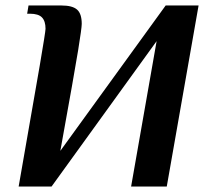

<svg xmlns="http://www.w3.org/2000/svg" viewBox="-20 -680 752 700"><path d="M146 -575Q146 -603 133 -616.5Q120 -630 89 -630H79L84 -660H204Q244 -660 261 -645Q278 -630 278 -593Q278 -578 265 -497.5Q252 -417 200 -130L584 -660H704L588 0H458L551 -530L168 0H48Q104 -318 125 -441.5Q146 -565 146 -575Z"/></svg>

Font: Philosopher
Style: Bold Italic
Weight: 700
Italic angle: -10°
Designer: Jovanny Lemonad
Foundry: Jovanny Lemonad
Version: Version 2.000